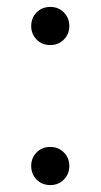

<svg xmlns="http://www.w3.org/2000/svg" viewBox="-20 -527 290 554"><path d="M125 -397Q101 -397 85.5 -413Q70 -429 70 -452Q70 -475 85.5 -491Q101 -507 125 -507Q149 -507 164.5 -491Q180 -475 180 -452Q180 -429 164.5 -413Q149 -397 125 -397ZM125 7Q101 7 85.5 -9Q70 -25 70 -48Q70 -71 85.5 -87Q101 -103 125 -103Q149 -103 164.5 -87Q180 -71 180 -48Q180 -25 164.5 -9Q149 7 125 7Z"/></svg>

Font: PT Root UI Web
Style: Regular
Weight: 400
Designer: Vitaly Kuzmin
Foundry: ParaType Ltd.
Version: Version 1.000W